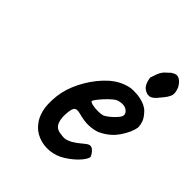

<svg xmlns="http://www.w3.org/2000/svg" viewBox="-162 -642 730 730"><g transform="rotate(45 203.5 -277.0)"><path d="M284 -25Q257 -8 225.5 -5Q194 -2 166 -13.5Q138 -25 121 -49Q108 -65 100.5 -93.5Q93 -122 98 -170Q103 -213 125.5 -257.5Q148 -302 180.5 -336.5Q213 -371 249 -384Q264 -390 277 -391.5Q290 -393 313 -391Q336 -388 352 -380.5Q368 -373 376 -363Q391 -347 396 -332.5Q401 -318 401 -304Q396 -275 372 -240Q348 -205 306 -186Q287 -179 263 -178Q239 -177 207 -186Q185 -192 178 -182Q171 -172 170 -139Q170 -115 177.5 -100Q185 -85 203 -81Q225 -77 235.5 -78.5Q246 -80 261 -88Q272 -95 278.5 -99.5Q285 -104 290.5 -109Q296 -114 303 -119Q309 -124 313.5 -126Q318 -128 323 -128Q332 -127 340 -118Q348 -109 351 -102Q355 -97 346.5 -83Q338 -69 321.5 -53.5Q305 -38 284 -25ZM275 -244Q284 -248 297 -258.5Q310 -269 320 -281Q330 -293 330 -301Q330 -313 316 -321.5Q302 -330 278 -324Q269 -322 257 -312Q245 -302 233.5 -289.5Q222 -277 214 -266.5Q206 -256 205 -251Q209 -246 221.5 -243.5Q234 -241 249.5 -241Q265 -241 275 -244ZM317 -430Q308 -438 303 -454Q298 -470 300 -475Q302 -482 309 -500Q316 -518 331 -530Q335 -533 339.5 -538Q344 -543 348 -544Q362 -554 375.5 -547.5Q389 -541 400 -522Q410 -499 406 -484.5Q402 -470 380 -445Q363 -422 348 -419.5Q333 -417 317 -430Z"/></g></svg>

Font: Caveat SemiBold
Style: Regular
Weight: 600
Designer: Pablo Impallari
Foundry: Pablo Impallari
Version: Version 2.000